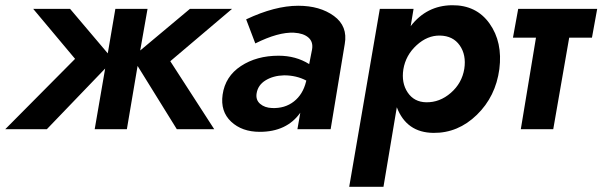

<svg xmlns="http://www.w3.org/2000/svg" viewBox="-53 -494 2303 734"><path d="M215 -460 359 -290 388 -460H511L483 -301L673 -460H834L598 -260L766 0H623L473 -242L432 0H309L349 -232L126 0H-33L234 -269L74 -460Z M923 -328 888 -420Q998 -472 1087 -472Q1170 -472 1223.5 -433Q1277 -394 1265 -326L1211 0H1084L1095 -63Q1043 10 940 10Q872 10 830.5 -29Q789 -68 798 -132Q808 -202 868 -241.5Q928 -281 1012 -281Q1078 -281 1129 -249L1140 -305Q1145 -334 1126 -350.5Q1107 -367 1071 -369Q1011 -372 923 -328ZM928 -137Q924 -112 941.5 -97Q959 -82 987 -81Q1036 -79 1070.5 -106Q1105 -133 1117 -182L1118 -186Q1080 -206 1033 -206Q992 -205 962.5 -187Q933 -169 928 -137Z M1413 220H1282L1399 -460H1528L1517 -394Q1578 -473 1675 -474Q1768 -475 1818.5 -404Q1869 -333 1856 -230Q1842 -125 1770 -55Q1698 15 1604 14Q1501 13 1464 -84ZM1722 -231Q1730 -284 1704.5 -320.5Q1679 -357 1629 -358Q1581 -359 1539.5 -321Q1498 -283 1489 -229Q1481 -177 1505.5 -140.5Q1530 -104 1576 -103Q1628 -102 1670.5 -139Q1713 -176 1722 -231Z M1928 -460H2230L2210 -350H2123L2062 0H1938L1996 -350H1908Z"/></svg>

Font: Jost* 600 Semi
Style: Italic
Weight: 600
Italic angle: -10°
Version: Version 3.500